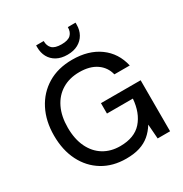

<svg xmlns="http://www.w3.org/2000/svg" viewBox="-206 -1064 1175 1232"><g transform="rotate(-30 381.5 -447.5)"><path d="M375 12Q276 12 202 -33Q128 -78 87 -159Q46 -240 46 -348Q46 -455 88 -537Q130 -619 207 -665.5Q284 -712 390 -712Q510 -712 589.5 -654.5Q669 -597 692 -495H578Q564 -553 515.5 -586.5Q467 -620 390 -620Q316 -620 261.5 -587Q207 -554 177.5 -493Q148 -432 148 -348Q148 -263 177.5 -202Q207 -141 259.5 -109Q312 -77 381 -77Q487 -77 541 -138Q595 -199 603 -301H411V-378H705V0H613L605 -107Q581 -68 549.5 -41.5Q518 -15 475.5 -1.5Q433 12 375 12ZM382 -754Q335 -754 302.5 -772Q270 -790 253 -821Q236 -852 236 -892V-907H292Q292 -871 312.5 -851Q333 -831 382 -831Q430 -831 450.5 -851Q471 -871 471 -907H528V-892Q528 -852 510.5 -821Q493 -790 460.5 -772Q428 -754 382 -754Z"/></g></svg>

Font: DM Sans 24pt Medium
Style: Regular
Weight: 500
Designer: Colophon Foundry, Jonny Pinhorn
Foundry: Colophon Foundry
Version: Version 4.004;gftools[0.9.30]